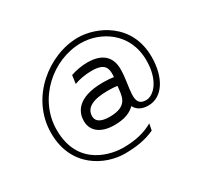

<svg xmlns="http://www.w3.org/2000/svg" viewBox="-154 -807 1221 1162"><g transform="rotate(-30 456.5 -226.5)"><path d="M508 -291C320 -291 291 -200 291 -146C291 -75 347 -32 441 -32C515 -32 558 -53 585 -81C600 -53 627 -32 678 -32C778 -32 841 -137 841 -278C841 -514 639 -602 511 -602C309 -602 83 -429 83 -181C83 60 276 149 409 149C490 149 559 137 618 109L627 64C571 96 505 113 417 113C354 113 122 85 122 -181C122 -397 313 -564 511 -564C642 -564 803 -473 803 -275C803 -134 733 -67 682 -67C583 -67 641 -188 641 -307C641 -396 587 -443 486 -443C442 -443 402 -434 369 -423L361 -365C390 -376 430 -386 486 -386C576 -386 583 -345 583 -307C583 -300 583 -293 582 -286C559 -289 534 -291 508 -291ZM441 -90C399 -90 349 -99 349 -146C349 -204 402 -233 508 -233C532 -233 554 -232 574 -229C566 -167 573 -90 441 -90Z"/></g></svg>

Font: Maven Pro
Style: Regular
Weight: 400
Designer: Joe Prince
Foundry: Joe Prince
Version: Version 1.003